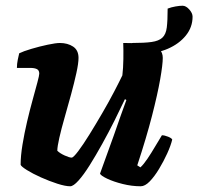

<svg xmlns="http://www.w3.org/2000/svg" viewBox="-20 -650 692 670"><path d="M478 -463Q470 -463 460.5 -464Q451 -465 441 -468V-500Q484 -500 509 -503.5Q534 -507 546.5 -518.5Q559 -530 562 -554Q565 -578 565 -620Q578 -625 592.5 -627.5Q607 -630 617 -630Q629 -630 640.5 -617Q652 -604 652 -592Q652 -555 628.5 -526Q605 -497 566 -480Q527 -463 478 -463ZM225 0Q208 0 180 -9Q152 -18 123 -31Q94 -44 74 -56.5Q54 -69 52 -75Q52 -106 58.5 -145.5Q65 -185 74.5 -225.5Q84 -266 94 -302Q104 -338 110.5 -362.5Q117 -387 117 -393Q117 -405 108.5 -409Q100 -413 86 -413H39Q39 -427 42 -441.5Q45 -456 47 -464Q61 -471 89.5 -479.5Q118 -488 146.5 -494Q175 -500 189 -500Q216 -500 235 -487.5Q254 -475 254 -448Q254 -429 246.5 -395Q239 -361 228 -320.5Q217 -280 205.5 -240Q194 -200 187 -169Q180 -138 180 -124Q189 -115 205.5 -107.5Q222 -100 230 -100Q236 -100 253 -122.5Q270 -145 292 -180.5Q314 -216 337 -255.5Q360 -295 378.5 -330.5Q397 -366 407 -387Q410 -412 410.5 -444Q411 -476 410 -500Q467 -500 496.5 -494.5Q526 -489 537 -477.5Q548 -466 548 -448Q548 -425 539 -373.5Q530 -322 510.5 -246Q491 -170 459 -73L470 -66Q481 -76 494.5 -96Q508 -116 521.5 -139Q535 -162 545 -178Q554 -178 566.5 -173Q579 -168 581 -163Q576 -142 563.5 -114.5Q551 -87 535 -60.5Q519 -34 502.5 -17Q486 0 471 0Q440 0 408 -8Q376 -16 354 -26.5Q332 -37 329 -44L377 -177Q390 -215 402 -248.5Q414 -282 421 -301L416 -304Q400 -270 379.5 -229Q359 -188 336.5 -147.5Q314 -107 293 -73.5Q272 -40 254 -20Q236 0 225 0Z"/></svg>

Font: Texturina Medium 12pt Black
Style: Italic
Weight: 900
Italic angle: -11°
Version: Version 1.002